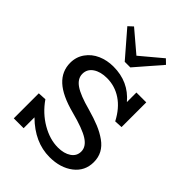

<svg xmlns="http://www.w3.org/2000/svg" viewBox="-277 -1110 1253 1253"><g transform="rotate(45 349.5 -483.5)"><path d="M376 -773.9H324.2L171.9 -950.2L204.1 -980L350.1 -856L498 -980L528.8 -950.2ZM378.9 -388.2Q443.4 -370.1 489.3 -351.1Q535.2 -332 571.8 -305.9Q608.4 -279.8 626.7 -245.6Q645 -211.4 645 -168Q645 -85.9 580.6 -36.4Q516.1 13.2 417 13.2Q279.8 13.2 164.1 -101.1V-1H73.2V-231.9L130.9 -234.9Q184.1 -158.2 260.3 -114Q336.4 -69.8 411.1 -69.8Q467.3 -69.8 502.7 -93.8Q538.1 -117.7 538.1 -159.2Q538.1 -204.1 488 -236.3Q438 -268.6 317.9 -299.8Q193.4 -332.5 135.3 -386.2Q77.1 -439.9 77.1 -518.1Q77.1 -572.3 107.2 -614.5Q137.2 -656.7 186.5 -678.5Q235.8 -700.2 294.9 -700.2Q434.1 -700.2 520 -598.1V-686H610.8V-458L555.2 -455.1Q513.2 -535.6 452.1 -576.4Q391.1 -617.2 317.9 -617.2Q258.8 -617.2 221.4 -591.8Q184.1 -566.4 184.1 -522.9Q184.1 -478.5 229.5 -447.3Q274.9 -416 378.9 -388.2Z"/></g></svg>

Font: BioRhyme
Style: Regular
Weight: 400
Designer: Aoife Mooney
Foundry: Aoife Mooney Type
Version: Version 1.500;PS 001.500;hotconv 1.0.88;makeotf.lib2.5.64775